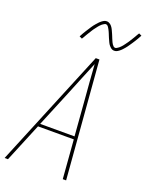

<svg xmlns="http://www.w3.org/2000/svg" viewBox="-175 -1045 860 1129"><g transform="rotate(20 255.5 -480.5)"><path d="M1 0 304 -735H327L386 0H365L346 -242H122L22 0ZM344 -260 326 -490Q322 -542 317.5 -594.5Q313 -647 310 -700Q288 -647 266.5 -594.5Q245 -542 224 -490L129 -260ZM390 -813Q383 -813 377.5 -815.5Q372 -818 367.5 -822Q363 -826 359 -830.5Q355 -835 352 -840Q349 -845 346.5 -850.5Q344 -856 341.5 -861.5Q339 -867 336.5 -872.5Q334 -878 331.5 -884.5Q329 -891 326.5 -897Q324 -903 321.5 -908.5Q319 -914 316.5 -918.5Q314 -923 310.5 -929Q307 -935 302.5 -939Q298 -943 292 -943Q287 -943 285 -941.5Q283 -940 279 -938Q275 -936 270 -932Q265 -928 259.5 -922Q254 -916 252 -913.5Q250 -911 247.5 -907.5Q245 -904 242.5 -901Q240 -898 237.5 -894.5Q235 -891 232 -887Q229 -883 226.5 -878.5Q224 -874 221 -869.5Q218 -865 215 -860Q212 -855 208.5 -849.5Q205 -844 202 -838.5Q199 -833 195.5 -827Q192 -821 188 -815L171 -823Q177 -835 183 -845Q189 -855 194.5 -864Q200 -873 205.5 -881Q211 -889 215.5 -896.5Q220 -904 225 -910Q230 -916 234.5 -921.5Q239 -927 246.5 -935Q254 -943 262 -949Q270 -955 276.5 -958Q283 -961 292 -961Q298 -961 304 -958.5Q310 -956 314.5 -952.5Q319 -949 323 -944Q327 -939 330 -934Q333 -929 335.5 -923.5Q338 -918 340.5 -912.5Q343 -907 345.5 -901.5Q348 -896 350.5 -889.5Q353 -883 355.5 -877Q358 -871 360.5 -865.5Q363 -860 365 -855.5Q367 -851 371 -845Q375 -839 379.5 -835Q384 -831 390 -831Q395 -831 397 -832.5Q399 -834 403 -836Q407 -838 412 -842Q417 -846 422.5 -852Q428 -858 430 -860.5Q432 -863 434.5 -866.5Q437 -870 439.5 -873Q442 -876 444.5 -880Q447 -884 450 -887.5Q453 -891 455.5 -895.5Q458 -900 461 -904.5Q464 -909 467 -914Q470 -919 473.5 -924.5Q477 -930 480 -935.5Q483 -941 486.5 -947Q490 -953 494 -959L511 -951Q505 -939 499 -929Q493 -919 487.5 -910Q482 -901 476.5 -893Q471 -885 466 -877.5Q461 -870 456.5 -864Q452 -858 447.5 -852.5Q443 -847 435.5 -839Q428 -831 420 -825Q412 -819 405.5 -816Q399 -813 390 -813Z"/></g></svg>

Font: Iosevka SS04 Thin Oblique
Style: Regular
Weight: 100
Italic angle: -9°
Monospace: yes
Designer: Belleve Invis
Foundry: Belleve Invis
Version: Version 19.0.0; ttfautohint (v1.8.4)